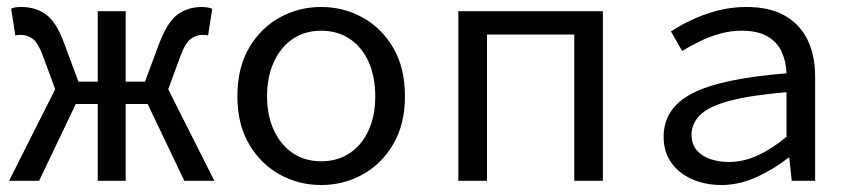

<svg xmlns="http://www.w3.org/2000/svg" viewBox="-20 -518 2440 550"><path d="M6 0 149 -284H260V-486H340V-284H451L594 0H508L403 -220H340V0H260V-220H197L92 0ZM146 -241 104 -355Q89 -396 73.5 -407Q58 -418 41 -418Q36 -418 32.5 -418Q29 -418 24 -416L12 -493Q17 -496 25 -497Q33 -498 42 -498Q81 -498 111 -477Q141 -456 163 -396L217 -251ZM454 -241 383 -251 437 -396Q460 -456 489.5 -477Q519 -498 558 -498Q567 -498 575 -496.5Q583 -495 588 -493L576 -416Q572 -418 568 -418Q564 -418 559 -418Q543 -418 527 -407Q511 -396 496 -355Z M900 12Q836 12 781.5 -18Q727 -48 693.5 -105Q660 -162 660 -242Q660 -324 693.5 -381Q727 -438 781.5 -468Q836 -498 900 -498Q964 -498 1018.5 -468Q1073 -438 1106.5 -381Q1140 -324 1140 -242Q1140 -162 1106.5 -105Q1073 -48 1018.5 -18Q964 12 900 12ZM900 -56Q947 -56 982 -79.5Q1017 -103 1036 -145Q1055 -187 1055 -242Q1055 -298 1036 -340.5Q1017 -383 982 -406.5Q947 -430 900 -430Q853 -430 818.5 -406.5Q784 -383 764.5 -340.5Q745 -298 745 -242Q745 -187 764.5 -145Q784 -103 818.5 -79.5Q853 -56 900 -56Z M1293 0V-486H1707V0H1625V-419H1375V0Z M2046 12Q2001 12 1963 -4.5Q1925 -21 1903 -52Q1881 -83 1881 -126Q1881 -208 1963 -250.5Q2045 -293 2233 -308Q2232 -341 2219.5 -369Q2207 -397 2179 -413.5Q2151 -430 2104 -430Q2073 -430 2042.5 -421.5Q2012 -413 1984.5 -399.5Q1957 -386 1934 -372L1902 -428Q1926 -444 1960.5 -460.5Q1995 -477 2035 -487.5Q2075 -498 2118 -498Q2185 -498 2228.5 -473Q2272 -448 2293.5 -403.5Q2315 -359 2315 -298V0H2248L2241 -66H2238Q2198 -34 2148 -11Q2098 12 2046 12ZM2068 -54Q2110 -54 2151 -73Q2192 -92 2233 -126V-254Q2129 -245 2069.5 -229Q2010 -213 1985.5 -188.5Q1961 -164 1961 -132Q1961 -105 1976 -87.5Q1991 -70 2015.5 -62Q2040 -54 2068 -54Z"/></svg>

Font: Source Code Pro
Style: Regular
Weight: 400
Monospace: yes
Designer: Paul D. Hunt, Teo Tuominen
Foundry: Adobe Systems Incorporated
Version: Version 1.018;hotconv 1.0.116;makeotfexe 2.5.65601